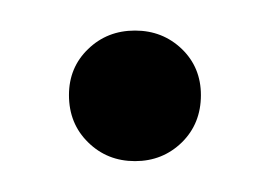

<svg xmlns="http://www.w3.org/2000/svg" viewBox="-20 -309 176 125"><path d="M110.8 -247.1Q110.8 -228.5 98.4 -216.3Q85.9 -204.1 67.9 -204.1Q49.8 -204.1 37.4 -216.3Q24.9 -228.5 24.9 -247.1Q24.9 -265.1 37.4 -277.1Q49.8 -289.1 67.9 -289.1Q85.9 -289.1 98.4 -277.1Q110.8 -265.1 110.8 -247.1Z"/></svg>

Font: Scheherazade Rohingya
Style: Regular
Weight: 400
Designer: SIL International
Foundry: SIL International
Version: Version 2.000 (build 440/429)